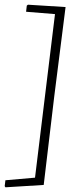

<svg xmlns="http://www.w3.org/2000/svg" viewBox="-46 -666 351 817"><path d="M-23 131 -26 126 -23 101 103 90 188 -606 65 -616 68 -642 73 -646 233 -636 185 -257 140 121Z"/></svg>

Font: Alegreya Sans Light
Style: Italic
Weight: 300
Italic angle: -7°
Designer: Juan Pablo del Peral
Foundry: Huerta Tipografica
Version: Version 2.007